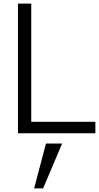

<svg xmlns="http://www.w3.org/2000/svg" viewBox="-20 -742 551 1069"><path d="M511 0V-64H154V-722H80V0ZM326 57H236L170 307H220Z"/></svg>

Font: Perun Light
Style: Regular
Weight: 300
Foundry: Copyright (c) Stefan Peev, Context Ltd, 2016
Version: Version 1.089